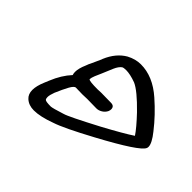

<svg xmlns="http://www.w3.org/2000/svg" viewBox="-109 -862 925 925"><g transform="rotate(45 353.0 -400.0)"><path d="M399 -661Q481 -661 557 -594Q621 -538 670 -475Q706 -430 706 -406Q706 -400 704 -396Q690 -362 491 -255Q352 -180 299 -163Q234 -139 191 -139Q156 -139 134 -159Q116 -175 116 -204Q116 -231 132 -269L142 -293Q166 -352 203 -392Q200 -400 200 -411Q200 -435 215 -469Q220 -484 228 -499L248 -543L250 -549Q277 -613 327 -642Q363 -661 399 -661ZM368 -591Q352 -591 345 -587Q331 -577 320 -552Q306 -518 296 -495L282 -463Q275 -445 275 -438V-435Q281 -428 336 -428L360 -429Q404 -429 430 -428Q445 -427 449 -417Q451 -412 451 -407Q451 -400 448 -392Q441 -377 426.5 -368Q412 -359 397 -359Q375 -360 334 -360Q318 -359 302 -359L257 -360Q246 -360 232 -334.5Q218 -309 201 -269Q192 -245 192 -231Q192 -221 196 -216Q201 -210 236 -210Q249 -211 302 -228L305 -229Q329 -235 475 -312Q577 -367 622 -397Q601 -429 549 -484Q476 -559 437 -576Q396 -591 368 -591Z"/></g></svg>

Font: Bubblez Graffiti
Style: Italic
Weight: 400
Italic angle: -22.5°
Designer: GGBotNet
Foundry: GGBotNet
Version: 1.00